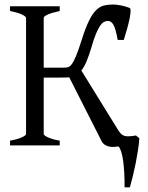

<svg xmlns="http://www.w3.org/2000/svg" viewBox="-20 -643 656 849"><path d="M502.4 -67.9Q508.8 -57.6 515.1 -51.3Q521.5 -44.9 530.3 -42.2Q539.1 -39.6 551.3 -40.3Q563.5 -41 581.1 -43.9L596.2 -31.7Q594.7 -8.3 590.3 20.3Q585.9 48.8 580.1 78.4Q574.2 107.9 567.4 135.7Q560.5 163.6 554.2 185.5H530.8Q531.2 152.8 529.5 123Q527.8 93.3 524.7 69.3Q521.5 45.4 516.1 28.3Q510.7 11.2 503.9 4.4Q497.1 5.4 490.2 6.1Q483.4 6.8 477.5 6.8Q463.4 6.8 449.5 0.5Q435.5 -5.9 428.7 -20L286.1 -301.3Q282.2 -300.8 278.3 -300.5Q274.4 -300.3 270 -300.3Q260.3 -300.3 246.8 -300Q233.4 -299.8 219.7 -299.8H173.3V-50.8Q173.3 -46.4 180.7 -41.7Q188 -37.1 198.5 -33Q209 -28.8 221.4 -25.6Q233.9 -22.5 244.1 -21V0H24.4V-21Q33.2 -22.5 45.4 -25.4Q57.6 -28.3 68.6 -32.5Q79.6 -36.6 87.4 -41.5Q95.2 -46.4 95.2 -50.8V-564Q95.2 -569.8 77.4 -578.6Q59.6 -587.4 24.4 -594.2V-615.2H244.1V-594.2Q210.9 -587.4 192.1 -579.1Q173.3 -570.8 173.3 -564V-343.8H261.7Q272.5 -343.8 280.8 -345.9Q289.1 -348.1 297.6 -359.6Q306.2 -371.1 316.4 -395.8Q326.7 -420.4 340.8 -465.3Q357.4 -518.1 372.6 -549.3Q387.7 -580.6 403.8 -596.9Q419.9 -613.3 438.5 -618.2Q457 -623 481.4 -623Q488.8 -623 497.8 -621.8Q506.8 -620.6 516.6 -618.7Q526.4 -616.7 535.9 -613.8Q545.4 -610.8 553.2 -607.9Q557.6 -606 557.4 -593.5Q557.1 -581.1 553.2 -561.5Q549.3 -542 542.5 -517.3Q535.6 -492.7 527.3 -466.3H500.5Q495.6 -492.7 491 -509Q486.3 -525.4 481 -534.4Q475.6 -543.5 469.5 -546.9Q463.4 -550.3 456.1 -550.3Q447.8 -550.3 439.5 -545.9Q431.2 -541.5 422.6 -529.1Q414.1 -516.6 404.8 -494.6Q395.5 -472.7 385.3 -437Q374 -398.9 363.3 -373Q352.5 -347.2 339.8 -331.1Z"/></svg>

Font: Gentium Plus CyrE
Style: Regular
Weight: 400
Designer: J. Victor Gaultney, Annie Olsen, Iska Routamaa, Becca Hirsbrunner
Foundry: SIL International
Version: Version 5.000